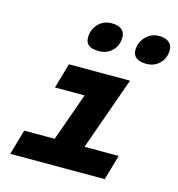

<svg xmlns="http://www.w3.org/2000/svg" viewBox="-106 -808 835 901"><g transform="rotate(15 311.0 -357.5)"><path d="M25 0 60 -122H208L291 -355H147L182 -477H479L353 -122H519L484 0ZM392 -664Q392 -624 366 -598.5Q340 -573 302 -573Q268 -573 252 -585Q236 -597 236 -622Q236 -660 261.5 -687.5Q287 -715 327 -715Q358 -715 375 -702Q392 -689 392 -664ZM622 -664Q622 -625 596.5 -599Q571 -573 532 -573Q500 -573 483 -585.5Q466 -598 466 -622Q466 -660 492.5 -687.5Q519 -715 557 -715Q588 -715 605 -701.5Q622 -688 622 -664Z"/></g></svg>

Font: Intel One Mono
Style: Bold Italic
Weight: 700
Italic angle: -16°
Monospace: yes
Designer: Fred Shallcrass
Foundry: Frere-Jones Type LLC
Version: Version 1.400;hotconv 1.1.0;makeotfexe 2.6.0;FJTRelease1.4